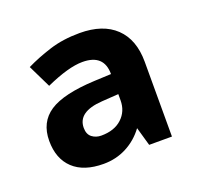

<svg xmlns="http://www.w3.org/2000/svg" viewBox="-71 -747 498 483"><g transform="rotate(-20 177.5 -506.0)"><path d="M254.4 -346.7 240.2 -396.5Q220.7 -370.1 192.6 -355.5Q164.6 -340.8 130.9 -340.8Q78.1 -340.8 49.8 -367.4Q21.5 -394 21.5 -441.9Q21.5 -491.7 58.8 -516.4Q96.2 -541 180.2 -544.9L225.1 -546.9Q225.1 -600.1 167.5 -600.1Q130.4 -600.1 68.8 -572.3L39.1 -633.3Q68.8 -647.9 105 -659.4Q141.1 -670.9 186 -670.9Q248 -670.9 281.7 -638.7Q315.4 -606.4 315.4 -546.9V-346.7ZM114.3 -442.9Q114.3 -425.8 124.8 -417.7Q135.3 -409.7 149.4 -409.7Q184.6 -409.7 204.8 -428.5Q225.1 -447.3 225.1 -476.6V-493.2L180.2 -490.2Q114.3 -485.8 114.3 -442.9Z"/></g></svg>

Font: Bpm'online Open Sans
Style: Bold
Weight: 700
Foundry: Ascender Corporation
Version: Version 1.10